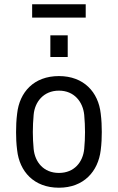

<svg xmlns="http://www.w3.org/2000/svg" viewBox="-20 -865 550 896"><path d="M255 11C371 11 438 -65 450 -164C454 -195 455 -222 455 -249C455 -276 454 -304 450 -335C439 -435 371 -510 255 -510C138 -510 71 -435 60 -335C56 -304 55 -275 55 -248C55 -222 56 -195 60 -164C71 -65 138 11 255 11ZM255 -58C183 -58 143 -109 137 -170C132 -223 132 -274 137 -329C142 -389 183 -442 255 -442C327 -442 367 -389 373 -329C378 -273 378 -223 373 -170C367 -109 327 -58 255 -58ZM215 -599H296V-700H215ZM130 -783H380V-845H130Z"/></svg>

Font: Finlandica
Style: Regular
Weight: 400
Designer: Niklas Ekholm, Juho Hiilivirta, Jaakko Suomalainen
Foundry: Helsinki Type Studio
Version: Version 2.000;Glyphs 3.2 (3202)